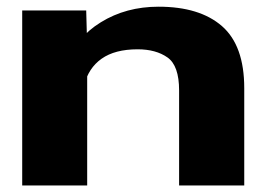

<svg xmlns="http://www.w3.org/2000/svg" viewBox="-20 -568 839 588"><path d="M528.5 -291Q528.5 -367 493 -392Q457.5 -417 401.5 -417Q332 -417 291.2 -388.2Q250.5 -359.5 237.5 -306L200 -386Q211.5 -452 288.8 -499.8Q366 -547.5 465.5 -547.5Q591.5 -547.5 659.8 -488Q728 -428.5 728 -298V0H528.5ZM48 -536H244L247 -426V0H48Z"/></svg>

Font: Anybody Wide
Style: Bold
Weight: 700
Width: 7
Designer: Tyler Finck
Foundry: Etcetera Type Company
Version: Version 1.000; ttfautohint (v1.8)